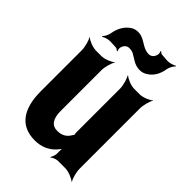

<svg xmlns="http://www.w3.org/2000/svg" viewBox="-232 -850 967 967"><g transform="rotate(45 251.5 -366.5)"><path d="M237 -104C198 -104 179 -134 179 -186V-478C179 -502 190 -539 199 -552L198 -554C186 -542 151 -528 128 -528H90C67 -528 32 -542 20 -554L19 -552C28 -539 38 -502 38 -478V-187C38 -64 86 10 191 10C240 10 275 -8 301 -35C310 -45 323 -60 326 -70L323 -72C318 -62 317 -43 318 -29V-27C319 -15 312 5 307 12L309 15C315 8 334 0 346 0H399C422 0 457 14 470 26L471 24C462 11 452 -26 452 -50V-478C452 -502 462 -539 471 -552L470 -554C458 -542 424 -528 401 -528H362C339 -528 305 -542 293 -554L291 -552C300 -539 311 -502 311 -478V-167C311 -164 312 -150 314 -148L316 -152C314 -153 308 -145 307 -143C293 -118 271 -104 237 -104ZM174 -745C161 -745 148 -742 137 -735C109 -718 88 -686 81 -643C79 -628 68 -609 60 -602L63 -599C72 -606 95 -613 110 -612L150 -610C156 -609 163 -604 165 -601L169 -603C166 -607 164 -617 165 -623C169 -643 182 -656 200 -656C211 -656 220 -654 229 -650C256 -636 276 -614 315 -614C329 -614 342 -618 353 -625C381 -641 402 -672 408 -715C411 -730 422 -749 430 -755L428 -759C419 -752 394 -745 379 -746L340 -749C334 -749 327 -755 325 -758L321 -756C324 -752 326 -742 325 -736C321 -716 308 -703 290 -703C243 -703 222 -745 174 -745Z"/></g></svg>

Font: Asimov
Style: EdgeExtreme
Weight: 500
Designer: Google
Version: Version 2.000980: 2014